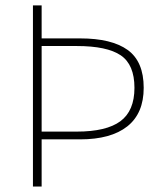

<svg xmlns="http://www.w3.org/2000/svg" viewBox="-20 -680 596 700"><path d="M100.1 0V-660.2H131.8V-540H272Q387.2 -540 445.6 -497.8Q503.9 -455.6 503.9 -359.9Q503.9 -266.6 444.1 -219.2Q384.3 -171.9 272 -171.9H131.8V0ZM131.8 -200.2H259.8Q367.7 -200.2 418.9 -238Q470.2 -275.9 470.2 -359.9Q470.2 -444.3 420.2 -478.3Q370.1 -512.2 259.8 -512.2H131.8Z"/></svg>

Font: Source Sans 3 ExtraLight
Style: Regular
Weight: 200
Designer: Paul D. Hunt
Foundry: Adobe
Version: Version 3.052;hotconv 1.1.0;makeotfexe 2.6.0